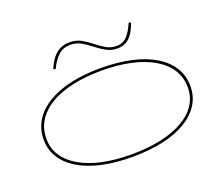

<svg xmlns="http://www.w3.org/2000/svg" viewBox="-119 -887 1246 1078"><g transform="rotate(-20 503.5 -348.0)"><path d="M501 -515Q602 -515 683.5 -497Q765 -479 823 -444Q881 -409 912 -359Q943 -309 942 -246Q942 -185 910.5 -136.5Q879 -88 821 -54Q763 -20 682 -2.5Q601 15 501 15Q402 15 322 -2.5Q242 -20 184.5 -54Q127 -88 96 -136.5Q65 -185 65 -246Q65 -309 96 -359Q127 -409 184.5 -444Q242 -479 322 -497Q402 -515 501 -515ZM503 -500Q376 -500 281 -470Q186 -440 133.5 -383Q81 -326 81 -246Q81 -188 111 -142.5Q141 -97 196.5 -65Q252 -33 329 -16.5Q406 0 501 0Q597 0 675 -16.5Q753 -33 809.5 -65Q866 -97 896 -142.5Q926 -188 926 -246Q926 -306 896 -353Q866 -400 810 -433Q754 -466 676.5 -483Q599 -500 503 -500ZM630 -586Q595 -586 565 -602.5Q535 -619 507.5 -641Q480 -663 451 -679.5Q422 -696 388 -696Q344 -696 315.5 -670Q287 -644 264 -596L251 -600Q266 -636 285 -660.5Q304 -685 329 -698Q354 -711 388 -711Q426 -711 456 -694.5Q486 -678 513 -656Q540 -634 568 -617.5Q596 -601 631 -601Q669 -601 693.5 -627Q718 -653 738 -701L751 -697Q739 -662 722.5 -637Q706 -612 683.5 -599Q661 -586 630 -586Z"/></g></svg>

Font: Kalnia Expanded Thin
Style: Regular
Weight: 250
Width: 7
Designer: Frida Medrano
Foundry: Frida Medrano
Version: Version 1.105